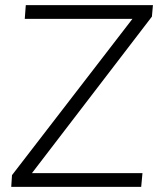

<svg xmlns="http://www.w3.org/2000/svg" viewBox="-20 -732 630 752"><path d="M24 0 27 -46 531 -700 528 -658H77L81 -712H579L575 -667L73 -12L75 -54H538L533 0Z"/></svg>

Font: Muli Light
Style: Italic
Weight: 300
Italic angle: -4.541°
Designer: Vernon Adams
Foundry: Vernon Adams
Version: Version 2.100; ttfautohint (v1.8.1.43-b0c9)